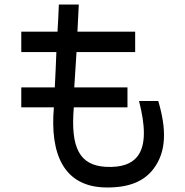

<svg xmlns="http://www.w3.org/2000/svg" viewBox="-20 -755 815 848"><path d="M74 -525H229C227 -477 225 -423 222 -369H74V-281H218C200 -75 261 71 449 73C552 74 616 45 657 -8C717 -86 715 -187 679 -309H594C621 -204 627 -114 586 -63C560 -31 517 -15 449 -18C331 -24 291 -102 306 -281H543V-369H308C311 -421 315 -483 318 -525H577V-615H322C324 -661 326 -702 328 -735H240C238 -697 237 -657 234 -615H74Z"/></svg>

Font: コーポレート・ロゴ ver3 Medium
Style: Regular
Weight: 500
Designer: [KANA_main] LOGOTYPE.JP [Source Han Sans] Ryoko NISHIZUKA 西塚涼子 (kana, bopomofo & ideographs); Paul D. Hunt (Latin, Greek
Version: Version 12.001;FEAKit 1.0